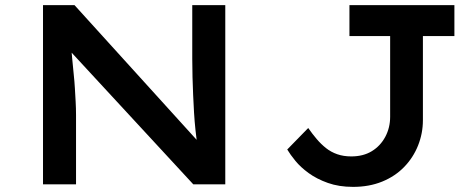

<svg xmlns="http://www.w3.org/2000/svg" viewBox="-20 -720 1851 750"><path d="M148 0V-700H271L767 -153L751 -149Q747 -180 743.5 -213Q740 -246 738 -279.5Q736 -313 734.5 -348Q733 -383 732 -418.5Q731 -454 731 -490V-700H860V0H735L237 -539L257 -546Q260 -515 262.5 -486Q265 -457 268 -429.5Q271 -402 272.5 -375.5Q274 -349 275.5 -323Q277 -297 277 -271V0ZM1359 10Q1304 10 1260.5 -5.5Q1217 -21 1185.5 -44Q1154 -67 1134 -91.5Q1114 -116 1102 -136L1184 -220Q1200 -197 1217 -177Q1234 -157 1253.5 -141.5Q1273 -126 1297.5 -117.5Q1322 -109 1352 -109Q1399 -109 1432.5 -129.5Q1466 -150 1485 -185.5Q1504 -221 1504 -264V-579H1345V-700H1755V-579H1632V-251Q1632 -199 1613 -151.5Q1594 -104 1558.5 -67.5Q1523 -31 1472.5 -10.5Q1422 10 1359 10Z"/></svg>

Font: Lexend Mega Medium
Style: Regular
Weight: 500
Version: Version 1.007